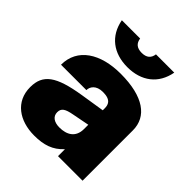

<svg xmlns="http://www.w3.org/2000/svg" viewBox="-206 -857 995 995"><g transform="rotate(45 291.5 -360.0)"><path d="M373 0H553V-369C553 -469 469 -532 301 -532C153 -532 49 -466 49 -346H235C235 -370 253 -400 303 -400C363 -400 369 -370 369 -346V-332L236 -311C74 -285 18 -244 18 -151C18 -45 102 12 210 12C280 12 330 -4 373 -51ZM109 -732C127 -634 199 -580 301 -580C403 -580 475 -634 493 -732H359C355 -702 337 -685 301 -685C265 -685 247 -702 243 -732ZM209 -158C209 -188 228 -199 276 -208L369 -226V-195C369 -133 326 -110 273 -110C233 -110 209 -128 209 -158Z"/></g></svg>

Font: Aspekta 900
Style: Regular
Weight: 900
Designer: Ivo Dolenc
Version: Version 2.000